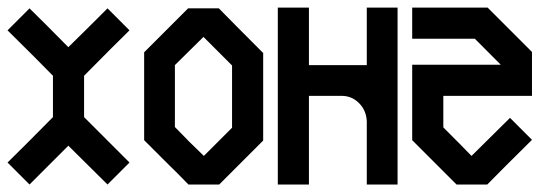

<svg xmlns="http://www.w3.org/2000/svg" viewBox="-25 -492 1458 512"><path d="M320.3 -58.6 261.7 0Q226.6 -34.2 157.2 -103.5L53.7 0L-4.9 -58.6Q36.1 -98.6 116.2 -179.7V-290Q76.2 -331.1 -4.9 -411.1L53.7 -469.7Q88.9 -435.5 157.2 -366.2Q192.4 -400.4 261.7 -469.7L320.3 -411.1Q279.3 -371.1 199.2 -290V-179.7Z M676.8 -117.2 618.2 -58.6 559.6 0H477.5Q448.2 -30.3 418 -59.6L359.4 -118.2V-352.5L418 -411.1L476.6 -469.7H558.6Q597.7 -429.7 675.8 -351.6H676.8ZM593.8 -151.4V-317.4L517.6 -393.6Q492.2 -368.2 441.4 -318.4V-153.3L479.5 -114.3L518.6 -76.2Z M953.1 -318.4V-471.7H1035.2V0H953.1V-168Q952.1 -196.3 933.6 -215.8Q915 -235.4 888.7 -236.3H798.8V0H715.8V-471.7H798.8V-318.4Z M1310.5 -319.3 1241.2 -388.7H1074.2V-471.7H1275.4L1393.6 -353.5V-236.3H1157.2V-152.3Q1208 -101.6 1232.4 -76.2Q1300.8 -143.6 1335 -177.7L1393.6 -119.1Q1313.5 -40 1274.4 0H1192.4L1074.2 -118.2V-319.3Z"/></svg>

Font: mr_KirucoupageG
Style: Regular
Weight: 400
Designer: Jan Henkel
Version: Version 1.00 May 25, 2020, initial release